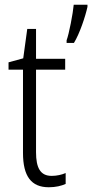

<svg xmlns="http://www.w3.org/2000/svg" viewBox="-20 -780 389 810"><path d="M349 -760H291C288 -724 271 -636 261 -610V-599H292C316 -638 340 -710 349 -751ZM198 -38C150 -38 132 -72 132 -138V-486H255V-532H132V-658H95L78 -534L16 -517V-486H77V-135C77 -36 112 10 186 10C215 10 239 4 257 -4V-50C241 -43 220 -38 198 -38Z"/></svg>

Font: Noto Sans Display SemiCondensed Light
Style: Regular
Weight: 300
Width: 4
Designer: Monotype Design Team
Foundry: Monotype Imaging Inc.
Version: Version 1.900